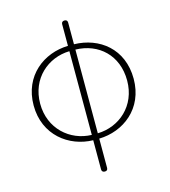

<svg xmlns="http://www.w3.org/2000/svg" viewBox="-126 -781 953 1079"><g transform="rotate(-15 350.0 -241.5)"><path d="M332 -385V-263V-20C207 -23 97 -118 97 -264C97 -411 207 -504 332 -507ZM332 105V181C332 192 339 198 350 198C361 198 367 192 367 181V105V11C508 8 641 -90 641 -264C641 -439 514 -535 367 -538V-664C367 -675 361 -681 350 -681C339 -681 332 -675 332 -664V-538C192 -535 59 -438 59 -264C59 -91 192 8 332 11ZM367 -385V-507C501 -504 603 -412 603 -264C603 -117 493 -23 367 -20V-263Z"/></g></svg>

Font: GenSenRounded2 TW EL
Style: Regular
Weight: 250
Version: Version 2.100;PS 2.1;hotconv 16.6.51;makeotf.lib2.5.65220 DE